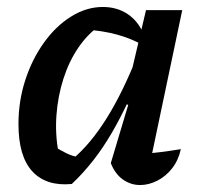

<svg xmlns="http://www.w3.org/2000/svg" viewBox="-20 -524 590 551"><path d="M186 4Q113 11 73 -32Q33 -75 33 -168Q33 -234 52.5 -294Q72 -354 106 -401.5Q140 -449 184 -476.5Q228 -504 275 -504Q316 -504 346.5 -483.5Q377 -463 392 -426L391 -394Q323 -433 226 -439L266 -450Q232 -427 205 -387.5Q178 -348 162 -298Q146 -248 142 -193.5Q138 -139 148 -86L132 -106Q151 -94 170 -84.5Q189 -75 211 -72L189 -68Q240 -111 286 -184.5Q332 -258 374 -364L395 -345Q351 -229 301 -143Q251 -57 186 4ZM405 -29 384 -81Q412 -84 440.5 -87.5Q469 -91 499 -96Q492 -64 474 -41Q456 -18 431.5 -5.5Q407 7 382 7Q355 7 332.5 -9Q310 -25 298 -56L348 -223L336 -227L399 -495H503Z"/></svg>

Font: Piazzolla Thin
Style: Bold Italic
Weight: 700
Italic angle: -11.3°
Version: Version 2.005